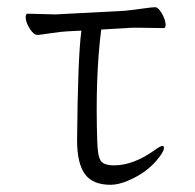

<svg xmlns="http://www.w3.org/2000/svg" viewBox="-20 -500 540 533"><path d="M287 13Q237 13 215.5 -17Q194 -47 194 -110Q196 -343 206 -415L167 -413Q148 -412 122 -408Q96 -404 85 -403H84Q74 -403 63.5 -419Q53 -435 51.5 -448.5Q50 -462 57 -462L134 -460L325 -470Q347 -472 374.5 -476Q402 -480 410.5 -480Q419 -480 428.5 -464Q438 -448 439.5 -435Q441 -422 434 -422L369 -423H349Q339 -423 331 -422L261 -418Q244 -285 250 -108Q251 -67 259.5 -54Q268 -41 297 -41Q350 -41 409 -83Q425 -95 432 -95Q435 -95 435 -88Q435 -81 423 -65Q392 -23 339 0Q310 13 287 13ZM330 -422H331Z"/></svg>

Font: LXGW WenKai Mono TC Light
Style: Regular
Weight: 300
Designer: LXGW / Fontworks Inc.
Foundry: LXGW / Fontworks Inc.
Version: Version 1.330